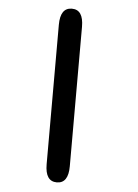

<svg xmlns="http://www.w3.org/2000/svg" viewBox="-61 -809 741 1028"><g transform="rotate(5 309.5 -295.0)"><path d="M221 -670Q221 -762 283.5 -762Q345.5 -762 345.5 -670V79.5Q345.5 171.5 283.5 171.5Q221 171.5 221 79.5Z"/></g></svg>

Font: Sono ExtraLight Monospace
Style: Bold
Weight: 700
Version: Version 2.112